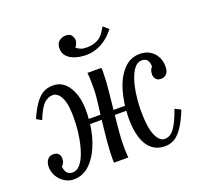

<svg xmlns="http://www.w3.org/2000/svg" viewBox="-129 -892 1105 1050"><g transform="rotate(-20 423.5 -366.5)"><path d="M129 11Q101 11 76 -4.5Q51 -20 36 -46.5Q21 -73 22 -106Q24 -130 36.5 -143.5Q49 -157 66 -157Q88 -158 98.5 -146Q109 -134 108 -118Q108 -105 103.5 -95Q99 -85 90 -77Q94 -49 105.5 -38Q117 -27 136 -27Q161 -27 180 -49.5Q199 -72 212 -108.5Q225 -145 232.5 -187Q240 -229 242 -269Q247 -374 227.5 -418Q208 -462 177 -462Q149 -462 125.5 -440Q102 -418 76 -353L46 -370Q72 -428 95.5 -458.5Q119 -489 144 -500.5Q169 -512 198 -511Q235 -511 263.5 -485.5Q292 -460 307.5 -411Q323 -362 319 -292Q316 -210 291.5 -141Q267 -72 226 -30.5Q185 11 129 11ZM660 11Q615 11 584 -14.5Q553 -40 538 -89Q523 -138 524 -208Q526 -291 546.5 -359.5Q567 -428 606 -469.5Q645 -511 700 -511Q751 -511 781.5 -477.5Q812 -444 810 -394Q810 -370 797.5 -356.5Q785 -343 768 -343Q746 -342 736 -354Q726 -366 726 -382Q726 -396 729.5 -405.5Q733 -415 741 -423Q741 -445 731.5 -459.5Q722 -474 699 -474Q674 -474 656 -451.5Q638 -429 626 -392.5Q614 -356 608 -313.5Q602 -271 601 -231Q600 -121 620.5 -74Q641 -27 672 -27Q704 -27 728 -59.5Q752 -92 777 -164L811 -147Q788 -89 765 -54.5Q742 -20 717 -4.5Q692 11 660 11ZM366 0Q365 -7 365 -12.5Q365 -18 365 -26Q365 -43 366 -66.5Q367 -90 370.5 -129Q374 -168 381 -231Q388 -290 395 -345Q402 -400 400 -457Q400 -469 399.5 -482.5Q399 -496 397 -511H478Q479 -504 479 -498.5Q479 -493 479 -485Q479 -443 473.5 -386Q468 -329 461.5 -268.5Q455 -208 450 -152Q445 -96 446 -55Q446 -43 447 -29Q448 -15 449 0ZM292 -243 293 -272H543V-244ZM427 -605Q392 -605 362 -614.5Q332 -624 314.5 -644Q297 -664 299 -693Q301 -720 317 -731.5Q333 -743 352 -744Q379 -745 388.5 -729.5Q398 -714 398 -700Q397 -692 393.5 -682Q390 -672 382 -664Q393 -654 406.5 -648.5Q420 -643 442 -643Q490 -643 522 -668Q533 -677 543 -692Q553 -707 562 -722L592 -695Q556 -649 513.5 -627Q471 -605 427 -605Z"/></g></svg>

Font: Lora Italic
Style: Italic
Weight: 400
Italic angle: -3°
Designer: Olga Karpushina, Alexei Vanyashin (Cyrillic)
Foundry: Cyreal
Version: Version 2.210; ttfautohint (v1.8.1.43-b0c9)